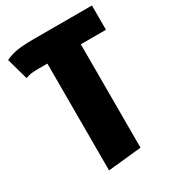

<svg xmlns="http://www.w3.org/2000/svg" viewBox="-194 -636 870 965"><g transform="rotate(-30 241.0 -153.5)"><path d="M492 -393H346V207L152 227V-393H107Q73 -393 58 -391Q43 -389 25 -382L-10 -507Q18 -521 53.5 -527.5Q89 -534 156 -534H492Z"/></g></svg>

Font: Fira Sans Condensed Black
Style: Regular
Weight: 900
Width: 3
Designer: Carrois Corporate & Edenspiekermann AG
Foundry: Carrois Corporate GbR & Edenspiekermann AG
Version: Version 4.203